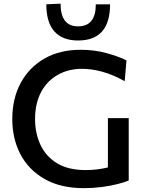

<svg xmlns="http://www.w3.org/2000/svg" viewBox="-20 -992 772 1024"><path d="M427 11.5Q304 11.5 218.8 -36.8Q133.5 -85 89.5 -168.2Q45.5 -251.5 45.5 -357.5Q45.5 -465.5 90 -548.8Q134.5 -632 216.2 -679.2Q298 -726.5 410 -726.5Q485 -726.5 550 -708.2Q615 -690 654.5 -670L645 -559Q582.5 -594 525.5 -609.5Q468.5 -625 418.5 -625Q345.5 -625 288.8 -593.2Q232 -561.5 199.5 -501.5Q167 -441.5 167 -357Q167 -281.5 195.8 -219.8Q224.5 -158 284 -121.5Q343.5 -85 436.5 -85Q467.5 -85 497.2 -88.5Q527 -92 555.5 -99V-362H666.5V-29.5Q643.5 -19.5 605.8 -10Q568 -0.5 521.8 5.5Q475.5 11.5 427 11.5ZM396.5 -776Q313.5 -776 270.2 -824.2Q227 -872.5 227 -969L303 -972.5Q303 -851.5 396.5 -851.5Q491 -851.5 491 -969H567Q567 -776 396.5 -776Z"/></svg>

Font: Commissioner Medium
Style: Regular
Weight: 500
Designer: Kostas Bartsokas
Foundry: Kostas Bartsokas
Version: Version 1.000; ttfautohint (v1.8.3)